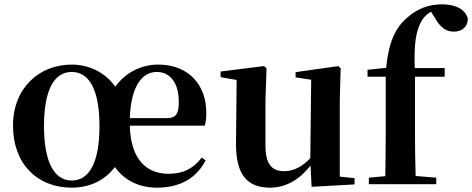

<svg xmlns="http://www.w3.org/2000/svg" viewBox="-20 -850 2179 886"><path d="M311 -17C231 -17 183 -101 183 -268C183 -437 231 -518 311 -518C392 -518 439 -435 439 -268C439 -100 392 -17 311 -17ZM311 16C393 16 463 -17 510 -79C555 -17 622 16 705 16C812 16 887 -29 929 -110L911 -123C876 -76 829 -48 758 -48C657 -48 583 -113 579 -270H925C930 -288 932 -306 932 -331C932 -455 853 -552 710 -552C633 -552 559 -516 512 -450C466 -516 390 -552 311 -552C164 -552 40 -447 40 -270C40 -93 153 16 311 16ZM579 -305C584 -452 636 -518 703 -518C765 -518 805 -468 805 -380C805 -326 793 -305 751 -305Z M1418 12 1616 1V-28L1548 -35V-389L1552 -535L1541 -545L1344 -517V-493L1416 -482L1412 -120C1377 -83 1336 -60 1292 -60C1237 -60 1205 -89 1205 -178V-389L1210 -535L1198 -545L998 -520V-494L1072 -481L1069 -188C1068 -37 1127 16 1226 16C1303 16 1365 -25 1413 -86Z M1757 0H1993V-30L1898 -38C1896 -104 1895 -170 1895 -235V-496H2032V-536H1894C1890 -644 1898 -711 1930 -761C1939 -774 1953 -787 1969 -796L1986 -769C2012 -722 2040 -704 2074 -704C2115 -704 2138 -729 2139 -763C2127 -811 2076 -830 2020 -830C1962 -830 1906 -812 1855 -765C1806 -722 1773 -656 1762 -537L1676 -528V-496H1760V-235C1760 -169 1759 -103 1758 -37L1682 -30V0Z"/></svg>

Font: GenRyuMin2 TW B
Style: Regular
Weight: 700
Version: Version 2.100;PS 2.1;hotconv 16.6.51;makeotf.lib2.5.65220 DE